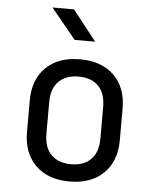

<svg xmlns="http://www.w3.org/2000/svg" viewBox="-55 -831 710 886"><g transform="rotate(5 300.0 -388.5)"><path d="M300 8Q200 8 142.5 -48.5Q85 -105 85 -202V-348Q85 -446 142.5 -502Q200 -558 300 -558Q400 -558 457.5 -502Q515 -446 515 -349V-202Q515 -105 457.5 -48.5Q400 8 300 8ZM300 -72Q359 -72 392 -105Q425 -138 425 -202V-348Q425 -412 392 -445Q359 -478 300 -478Q242 -478 208.5 -445Q175 -412 175 -348V-202Q175 -138 208.5 -105Q242 -72 300 -72ZM267 -645 152 -785H252L362 -645Z"/></g></svg>

Font: NKDuy Mono
Style: Regular
Weight: 400
Monospace: yes
Designer: NKDuy
Foundry: NKDuy
Version: Version 2.251; ttfautohint (v1.8.4.7-5d5b)